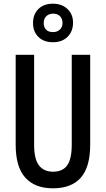

<svg xmlns="http://www.w3.org/2000/svg" viewBox="-20 -1011 574 1041"><path d="M469 -227Q469 -105 418 -47.5Q367 10 267 10Q169 10 117 -48Q65 -106 65 -226V-714H165V-226Q165 -148 191.5 -114Q218 -80 268 -80Q319 -80 344 -114Q369 -148 369 -227V-714H469ZM267 -782Q217 -782 188 -811Q159 -840 159 -886Q159 -933 188 -962Q217 -991 267 -991Q315 -991 345.5 -962.5Q376 -934 376 -888Q376 -841 346.5 -811.5Q317 -782 267 -782ZM268 -837Q290 -837 304.5 -850.5Q319 -864 319 -886Q319 -909 305.5 -923Q292 -937 268 -937Q245 -937 231 -923Q217 -909 217 -886Q217 -864 229.5 -850.5Q242 -837 268 -837Z"/></svg>

Font: Noto Sans Georgian ExtraCondensed Medium
Style: Regular
Weight: 500
Width: 2
Designer: Monotype Design Team, Akaki Razmadze
Foundry: Google LLC
Version: Version 2.005; ttfautohint (v1.8.4.7-5d5b)